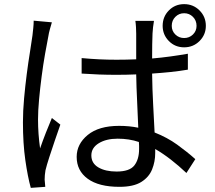

<svg xmlns="http://www.w3.org/2000/svg" viewBox="-20 -861 1040 929"><path d="M422 -109Q422 -71 456 -51Q490 -31 544 -31Q607 -31 630 -60.5Q653 -90 653 -140Q653 -148 653 -156Q653 -164 652 -174Q605 -190 549 -190Q494 -190 458 -168Q422 -146 422 -109ZM725 -760Q722 -744 720.5 -729Q719 -714 718 -699Q717 -679 716.5 -646Q716 -613 716 -578Q762 -582 805.5 -588Q849 -594 889 -601V-524Q848 -517 804.5 -512.5Q761 -508 716 -505Q717 -429 721 -356Q725 -283 728 -220Q789 -196 837.5 -161Q886 -126 925 -91L882 -24Q845 -59 807 -88.5Q769 -118 731 -140Q731 -135 731 -130Q731 -125 731 -120Q731 -79 716 -41.5Q701 -4 663.5 19.5Q626 43 558 43Q458 43 404.5 4Q351 -35 351 -102Q351 -164 404.5 -208Q458 -252 556 -252Q606 -252 649 -243Q647 -301 643.5 -370Q640 -439 639 -501Q615 -500 591 -499.5Q567 -499 543 -499Q500 -499 459.5 -500.5Q419 -502 375 -505V-580Q418 -576 459.5 -574Q501 -572 544 -572Q568 -572 591.5 -572.5Q615 -573 639 -574V-698Q639 -711 638 -729Q637 -747 635 -760ZM231 -753Q227 -740 221.5 -720Q216 -700 214 -686Q207 -651 198 -600Q189 -549 181.5 -491.5Q174 -434 169 -379.5Q164 -325 164 -283Q164 -213 174 -143Q186 -178 202 -219Q218 -260 231 -290L272 -258Q260 -224 245.5 -181.5Q231 -139 218.5 -100.5Q206 -62 200 -37Q198 -27 197 -14Q196 -1 196 8Q197 15 197.5 25Q198 35 199 43L129 48Q114 -6 102.5 -86.5Q91 -167 91 -269Q91 -324 96.5 -384.5Q102 -445 109.5 -503Q117 -561 125 -609.5Q133 -658 137 -689Q139 -706 141 -725.5Q143 -745 143 -761ZM811 -736Q811 -711 828.5 -694Q846 -677 871 -677Q896 -677 913.5 -694Q931 -711 931 -736Q931 -762 913.5 -779.5Q896 -797 871 -797Q846 -797 828.5 -779.5Q811 -762 811 -736ZM767 -736Q767 -780 797 -810.5Q827 -841 871 -841Q915 -841 945.5 -810.5Q976 -780 976 -736Q976 -693 945.5 -662.5Q915 -632 871 -632Q827 -632 797 -662.5Q767 -693 767 -736Z"/></svg>

Font: Source Han Sans SC
Style: Regular
Weight: 400
Designer: Ryoko NISHIZUKA 西塚涼子 (kana, bopomofo & ideographs); Paul D. Hunt (Latin, Greek & Cyrillic); Sandoll Communications 산돌커뮤니
Foundry: Adobe
Version: Version 2.002;hotconv 1.0.116;makeotfexe 2.5.65601; ttfautoh